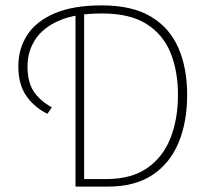

<svg xmlns="http://www.w3.org/2000/svg" viewBox="-20 -692 780 712"><path d="M260 0V-660H292V-28H374Q467 -28 525.5 -68.5Q584 -109 612 -179.5Q640 -250 640 -340Q640 -428 612.5 -496Q585 -564 523.5 -603Q462 -642 360 -642H356Q262 -642 201.5 -616.5Q141 -591 111.5 -546.5Q82 -502 82 -446Q82 -389 104 -354.5Q126 -320 172 -294L156 -270Q107 -294 77.5 -336.5Q48 -379 48 -446Q48 -512 81.5 -563Q115 -614 183.5 -643Q252 -672 358 -672Q470 -672 539.5 -630.5Q609 -589 641.5 -514.5Q674 -440 674 -340Q674 -239 642 -162.5Q610 -86 545 -43Q480 0 380 0Z"/></svg>

Font: Source Sans 3 ExtraLight ExtraLight
Style: Regular
Weight: 250
Version: Version 3.052;hotconv 1.1.0;makeotfexe 2.6.0